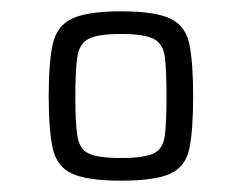

<svg xmlns="http://www.w3.org/2000/svg" viewBox="-20 -716 427 339"><path d="M194 -397Q134 -397 107 -409.5Q80 -422 73 -454.5Q66 -487 66 -546Q66 -605 73 -637.5Q80 -670 107 -683Q134 -696 194 -696Q254 -696 281 -683Q308 -670 314.5 -637.5Q321 -605 321 -546Q321 -487 314.5 -454.5Q308 -422 281 -409.5Q254 -397 194 -397ZM194 -437Q234 -437 251 -445Q268 -453 271 -476.5Q274 -500 274 -546Q274 -592 271 -615.5Q268 -639 251 -647.5Q234 -656 194 -656Q153 -656 136.5 -647.5Q120 -639 116.5 -615.5Q113 -592 113 -546Q113 -500 116.5 -476.5Q120 -453 136.5 -445Q153 -437 194 -437Z"/></svg>

Font: Saira Light
Style: Regular
Weight: 300
Designer: Hector Gatti with collaboration of the Omnibus-Type team
Foundry: Omnibus-Type
Version: Version 1.100; ttfautohint (v1.8.3)